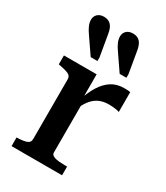

<svg xmlns="http://www.w3.org/2000/svg" viewBox="-192 -853 808 935"><g transform="rotate(30 212.5 -385.5)"><path d="M331 -705 351 -588V-568H313L254 -654Q238 -676 230.5 -693.5Q223 -711 223 -727Q223 -746 236 -758.5Q249 -771 272 -771Q297 -771 311.5 -755.5Q326 -740 331 -705ZM168 -705 188 -588V-568H150L91 -654Q75 -676 67.5 -693.5Q60 -711 60 -727Q60 -746 73 -758.5Q86 -771 109 -771Q134 -771 148.5 -755.5Q163 -740 168 -705ZM402 -516V-405Q395 -408 385 -409.5Q375 -411 365 -412Q355 -413 345 -413Q319 -413 299.5 -406.5Q280 -400 264.5 -387Q249 -374 236 -353.5Q223 -333 209 -304L208 -364Q223 -410 244.5 -445Q266 -480 296 -499.5Q326 -519 367 -519Q378 -519 387.5 -518.5Q397 -518 402 -516ZM33 0V-49H35Q66 -49 86.5 -55.5Q107 -62 107 -83V-417Q107 -431 100 -438Q93 -445 78.5 -449.5Q64 -454 43 -458L33 -460V-510H217V-359L227 -369V-76Q227 -64 240 -58Q253 -52 270.5 -50.5Q288 -49 302 -49H317V0Z"/></g></svg>

Font: Roboto Serif 36pt Medium
Style: Regular
Weight: 500
Designer: Greg Gazdowicz
Foundry: Commercial Type
Version: Version 1.008